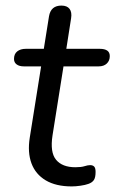

<svg xmlns="http://www.w3.org/2000/svg" viewBox="-20 -662 415 691"><path d="M237.9 8.9Q181.3 8.9 144.6 -12.9Q107.9 -34.8 93.3 -74Q78.7 -113.3 87.1 -166.6L128 -423.1H66Q49.4 -423.1 39.9 -430.2Q30.4 -437.2 30.4 -449.8Q30.4 -467.9 42.1 -477.1Q53.8 -486.3 72.7 -486.3H137.7L156.4 -603.6Q159.8 -623 171 -632.5Q182.2 -641.9 201.1 -641.9Q221.4 -641.9 230.4 -630Q239.4 -618.1 235.9 -596.3L218.7 -486.3H339Q356.6 -486.3 365.8 -480Q375.1 -473.7 375.1 -460.1Q375.1 -443.5 364.3 -433.3Q353.6 -423.1 335.1 -423.1H208.5L169.1 -175.2Q159.5 -113.6 181.9 -86.9Q204.2 -60.1 251.2 -60.1Q272.4 -60.1 284.2 -63.9Q296 -67.7 304.4 -67.7Q314.2 -67.7 319.1 -62.3Q324 -57 324 -43.3Q324 -22.6 317.5 -13.6Q311 -4.5 297.9 -0.1Q286.9 3.9 269.6 6.4Q252.4 8.9 237.9 8.9Z"/></svg>

Font: Nunito ExtraLight
Style: Italic
Weight: 200
Italic angle: -9°
Designer: Vernon Adams
Foundry: Vernon Adams
Version: Version 3.602